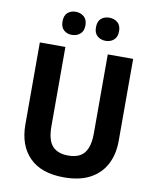

<svg xmlns="http://www.w3.org/2000/svg" viewBox="-99 -995 882 1080"><g transform="rotate(10 342.5 -454.5)"><path d="M609 -246Q609 -169 579 -111.5Q549 -54 489.5 -22Q430 10 340 10Q211 10 143.5 -58Q76 -126 76 -246V-714H222V-262Q222 -182 252.5 -148.5Q283 -115 343 -115Q385 -115 411.5 -130.5Q438 -146 451 -179Q464 -212 464 -263V-714H609ZM181 -852Q181 -887 199.5 -903Q218 -919 245 -919Q273 -919 292.5 -902.5Q312 -886 312 -853Q312 -820 292.5 -803.5Q273 -787 245 -787Q218 -787 199.5 -803.5Q181 -820 181 -852ZM372 -852Q372 -887 390.5 -903Q409 -919 437 -919Q466 -919 485 -902.5Q504 -886 504 -853Q504 -820 485 -803.5Q466 -787 438 -787Q410 -787 391 -803.5Q372 -820 372 -852Z"/></g></svg>

Font: Noto Sans Thai SemiCondensed
Style: Bold
Weight: 700
Width: 4
Designer: Monotype Design Team
Foundry: Monotype Imaging Inc.
Version: Version 2.001